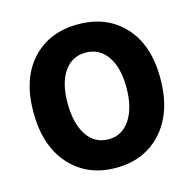

<svg xmlns="http://www.w3.org/2000/svg" viewBox="-111 -871 1007 997"><g transform="rotate(-15 392.5 -372.5)"><path d="M51.8 -376Q51.8 -555.7 145 -656.7Q238.3 -757.8 393.1 -757.8Q547.9 -757.8 641.1 -656.7Q734.4 -555.7 734.4 -376Q734.4 -195.3 640.6 -90.8Q546.9 13.7 393.1 13.7Q239.3 13.7 145.5 -90.8Q51.8 -195.3 51.8 -376ZM551.8 -376Q551.8 -483.4 509.3 -544.4Q466.8 -605.5 393.1 -605.5Q319.3 -605.5 277.3 -544.4Q235.4 -483.4 235.4 -376Q235.4 -266.6 277.3 -203.1Q319.3 -139.6 393.1 -139.6Q466.8 -139.6 509.3 -203.6Q551.8 -267.6 551.8 -376Z"/></g></svg>

Font: Gen Jyuu Gothic Heavy
Style: Bold
Weight: 900
Designer: [Source Han Sans]
Ryoko NISHIZUKA  (kana & ideographs); Paul D. Hunt (Latin, Greek & Cyrillic); Wenlong ZHANG  (bopomofo
Version: Version 1.002.20150607